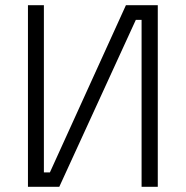

<svg xmlns="http://www.w3.org/2000/svg" viewBox="-20 -715 712 735"><path d="M522 0V-639H500L207 0H87V-695H148V-55H171L462 -695H584V0Z"/></svg>

Font: Titillium Web[RUS by Daymarius]
Style: Regular
Weight: 300
Designer: Cyrillization by Daymarius
Foundry: Cyrillization by Daymarius
Version: Version 1.002 September 12, 2018